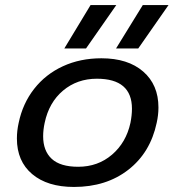

<svg xmlns="http://www.w3.org/2000/svg" viewBox="-20 -726 688 761"><path d="M339 -706H441L321 -534H235ZM546 -706H648L528 -534H440ZM47 -177Q47 -208 54 -239Q70 -316 115.5 -374Q161 -432 229.5 -463.5Q298 -495 382 -495Q487 -495 547.5 -442.5Q608 -390 608 -300Q608 -270 601 -239Q576 -121 488.5 -53Q401 15 273 15Q168 15 107.5 -36Q47 -87 47 -177ZM497 -239Q503 -269 503 -295Q503 -414 364 -414Q286 -414 230 -367Q174 -320 157 -239Q151 -211 151 -186Q151 -128 185 -96.5Q219 -65 290 -65Q368 -65 424 -113Q480 -161 497 -239Z"/></svg>

Font: Prompt
Style: Italic
Weight: 400
Italic angle: -12°
Designer: Katatrad Team
Foundry: CadsonDemak
Version: Version 1.001